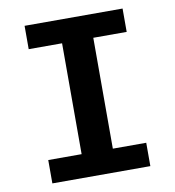

<svg xmlns="http://www.w3.org/2000/svg" viewBox="-80 -780 775 851"><g transform="rotate(-10 307.5 -354.5)"><path d="M528.2 -709.2V-604.1H377.9V-105.1H528.2V0H87.2V-105.1H237.4V-604.1H87.2V-709.2Z"/></g></svg>

Font: Fira Code SemiBold
Style: Regular
Weight: 600
Designer: Carrois Corporate, Edenspiekermann AG, Nikita Prokopov
Foundry: Carrois Corporate, Edenspiekermann AG, Nikita Prokopov
Version: Version 6.002